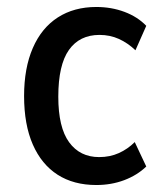

<svg xmlns="http://www.w3.org/2000/svg" viewBox="-20 -521 463 550"><path d="M256 9Q191 9 145 -20.5Q99 -50 74 -107Q49 -164 49 -246Q49 -326 74 -383.5Q99 -441 145.5 -471Q192 -501 256 -501Q299 -501 336.5 -487Q374 -473 399 -447L368 -377Q346 -398 320.5 -409.5Q295 -421 265 -421Q208 -421 177.5 -378Q147 -335 147 -244Q147 -156 178 -113.5Q209 -71 264 -71Q295 -71 320.5 -82.5Q346 -94 366 -114L399 -44Q373 -19 336 -5Q299 9 256 9Z"/></svg>

Font: Nunito Sans 10pt Condensed SemiBold
Style: Regular
Weight: 600
Width: 3
Designer: Vernon Adams
Foundry: Vernon Adams
Version: Version 3.101;gftools[0.9.27]